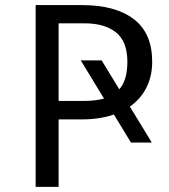

<svg xmlns="http://www.w3.org/2000/svg" viewBox="-20 -726 655 746"><path d="M484.6 -311.8 569.7 -172.3H488.7L422.6 -281Q367.7 -262.1 297.9 -262.1H207.7V0H118.5V-706.2H299Q428.7 -706.2 500 -651.5Q571.3 -596.9 571.3 -486.7Q571.3 -429.2 548.7 -385.1Q526.2 -341 484.6 -311.8ZM305.1 -333.8Q351.3 -333.8 384.1 -343.1L293.8 -491.3H374.9L443.6 -379Q474.9 -414.9 474.9 -485.6Q474.9 -565.1 430.5 -600.3Q386.2 -635.4 308.7 -635.4H207.7V-333.8Z"/></svg>

Font: Fira Code Fixed
Style: Regular
Weight: 400
Monospace: yes
Designer: Carrois Corporate, Edenspiekermann AG, Nikita Prokopov
Foundry: Carrois Corporate, Edenspiekermann AG, Nikita Prokopov
Version: Version 5.002